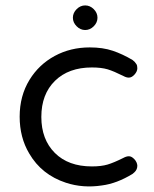

<svg xmlns="http://www.w3.org/2000/svg" viewBox="-20 -676 561 701"><path d="M259.8 -580.1Q273.4 -566.4 291 -566.4Q308.6 -566.4 322.3 -580.1Q335.9 -593.8 335.9 -611.3Q335.9 -628.9 322.3 -642.6Q308.6 -656.2 291 -656.2Q273.4 -656.2 259.8 -642.6Q246.1 -628.9 246.1 -611.3Q246.1 -593.8 259.8 -580.1ZM430.7 -99.6Q395.5 -82 372.6 -75.2Q349.6 -68.4 315.4 -68.4Q229.5 -68.4 180.2 -117.7Q130.9 -167 130.9 -249Q130.9 -332 180.7 -380.9Q230.5 -429.7 315.4 -429.7Q349.6 -429.7 373 -422.9Q395.5 -416 430.7 -398.4Q441.4 -392.6 450.2 -392.6Q460.9 -392.6 470.7 -403.3Q481.4 -415 481.4 -426.8Q481.4 -436.5 478 -441.9Q474.6 -447.3 471.7 -450.2Q467.8 -454.1 463.9 -457Q427.7 -478.5 391.6 -490.7Q355.5 -502.9 307.6 -502.9Q237.3 -502.9 179.7 -471.7Q122.1 -440.4 87.9 -384.8Q51.8 -326.2 51.8 -250Q51.8 -173.8 86.9 -115.2Q131.8 -38.1 220.7 -8.8Q283.2 11.7 352.5 1Q406.2 -5.9 463.9 -41L470.7 -46.9Q481.4 -56.6 481.4 -71.3Q481.4 -74.2 480.5 -77.1Q479.5 -80.1 478.5 -83Q475.6 -89.8 469.7 -95.7Q460 -105.5 450.7 -105.5Q441.4 -105.5 430.7 -99.6Z"/></svg>

Font: FakePearl
Style: Light
Weight: 350
Version: Version 1.2